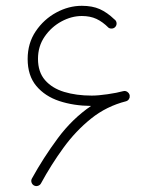

<svg xmlns="http://www.w3.org/2000/svg" viewBox="-20 -623 534 661"><path d="M96.2 15.1Q90.3 11.2 88.4 4.6Q86.4 -2 89.8 -8.3Q129.4 -80.1 179 -147Q228.5 -213.9 293.5 -258.3Q233.9 -258.8 184.3 -275.1Q134.8 -291.5 105 -327.1Q75.2 -362.8 75.2 -419.9Q75.2 -474.1 103 -515.4Q130.9 -556.6 173.6 -579.8Q216.3 -603 261.7 -603Q297.9 -603 323.5 -591.6Q349.1 -580.1 373.5 -556.6Q379.9 -552.2 381.1 -545.2Q382.3 -538.1 378.4 -532.2Q374 -525.9 366.7 -524.9Q359.4 -523.9 354 -527.3Q333.5 -547.9 312 -557.9Q290.5 -567.9 261.7 -567.9Q226.1 -567.9 191.4 -549.1Q156.7 -530.3 133.8 -497.1Q110.8 -463.9 110.8 -420.4Q110.8 -375 135 -347.2Q159.2 -319.3 200.9 -306.6Q242.7 -293.9 295.9 -293.9Q318.4 -293.9 350.3 -298.6Q382.3 -303.2 403.8 -309.1Q414.1 -312 421.9 -303.7Q421.9 -303.7 421.9 -303.2Q422.4 -303.2 422.9 -302.7Q424.8 -300.3 425.8 -297.4Q427.2 -293.5 426.3 -289.6Q426.3 -288.1 426.3 -287.6Q426.3 -287.6 426.3 -287.1Q425.8 -286.1 425.3 -285.2Q425.3 -285.2 425.3 -284.7Q424.8 -284.2 424.8 -283.7Q424.3 -282.7 423.8 -282.2Q423.8 -282.2 423.8 -281.7Q420.4 -276.4 414.1 -274.4Q346.7 -257.3 293.7 -214.8Q240.7 -172.4 198.5 -114.3Q156.2 -56.2 121.1 8.3Q117.7 14.6 110.4 16.8Q103 19 96.2 15.1Z"/></svg>

Font: Mikhak-DS1-FD ExtraLight
Style: Regular
Weight: 200
Designer: Amin Abedi
Version: Version 3.2